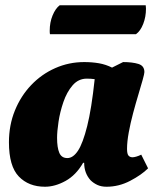

<svg xmlns="http://www.w3.org/2000/svg" viewBox="-20 -698 602 730"><path d="M151 12Q89 12 51.5 -27Q14 -66 14 -157Q14 -222 36.5 -277.5Q59 -333 98.5 -374.5Q138 -416 190 -439Q242 -462 300 -462Q330 -462 356 -457.5Q382 -453 406 -441L448 -462Q483 -462 506 -455Q529 -448 529 -424Q529 -418 522.5 -394.5Q516 -371 506 -338Q496 -305 486 -267.5Q476 -230 469.5 -194.5Q463 -159 463 -132Q463 -113 468.5 -106.5Q474 -100 484 -100Q489 -100 498 -102.5Q507 -105 517 -110L543 -58Q518 -33 475 -10.5Q432 12 385 12Q365 12 350 5Q335 -2 324 -13Q300 -40 300 -79H296Q269 -32 229 -10Q189 12 151 12ZM197 -174Q197 -137 205.5 -117Q214 -97 236 -97Q258 -97 276.5 -125Q295 -153 311.5 -218.5Q328 -284 340 -397Q326 -399 310 -399Q278 -399 256 -373.5Q234 -348 221 -310Q208 -272 202.5 -235Q197 -198 197 -174ZM497 -568H170Q169 -572 169 -581Q169 -613 180 -639.5Q191 -666 207 -678H534Q534 -676 534.5 -672.5Q535 -669 535 -665Q535 -634 524.5 -607Q514 -580 497 -568Z"/></svg>

Font: Petrona Black
Style: Italic
Weight: 900
Italic angle: -9°
Designer: Ringo R. Seeber
Foundry: Ringo R. Seeber
Version: Version 2.001; ttfautohint (v1.8.3)